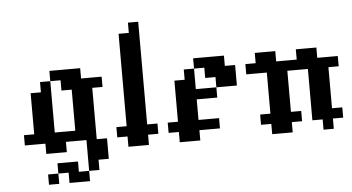

<svg xmlns="http://www.w3.org/2000/svg" viewBox="-50 -658 1624 887"><g transform="rotate(-5 762.0 -214.0)"><path d="M47.6 -95.2H95.2V-47.6H47.6ZM95.2 -95.2H142.9V-47.6H95.2ZM142.9 -95.2H190.5V-47.6H142.9ZM190.5 -95.2H238.1V-47.6H190.5ZM238.1 -95.2H285.7V-47.6H238.1ZM285.7 -95.2H333.3V-47.6H285.7ZM142.9 -47.6H190.5V0H142.9ZM190.5 -47.6H238.1V0H190.5ZM95.2 -142.9H142.9V-95.2H95.2ZM142.9 -142.9H190.5V-95.2H142.9ZM142.9 -190.5H190.5V-142.9H142.9ZM142.9 -238.1H190.5V-190.5H142.9ZM142.9 -285.7H190.5V-238.1H142.9ZM95.2 -285.7H142.9V-238.1H95.2ZM95.2 -238.1H142.9V-190.5H95.2ZM95.2 -190.5H142.9V-142.9H95.2ZM142.9 -333.3H190.5V-285.7H142.9ZM190.5 -381H238.1V-333.3H190.5ZM238.1 -381H285.7V-333.3H238.1ZM285.7 -381H333.3V-333.3H285.7ZM238.1 -333.3H285.7V-285.7H238.1ZM285.7 -333.3H333.3V-285.7H285.7ZM333.3 -333.3H381V-285.7H333.3ZM381 -333.3H428.6V-285.7H381ZM333.3 -285.7H381V-238.1H333.3ZM333.3 -238.1H381V-190.5H333.3ZM333.3 -190.5H381V-142.9H333.3ZM285.7 -238.1H333.3V-190.5H285.7ZM285.7 -285.7H333.3V-238.1H285.7ZM285.7 -190.5H333.3V-142.9H285.7ZM285.7 -142.9H333.3V-95.2H285.7ZM333.3 -142.9H381V-95.2H333.3ZM333.3 -95.2H381V-47.6H333.3ZM333.3 -47.6H381V0H333.3ZM333.3 0H381V47.6H333.3ZM333.3 47.6H381V95.2H333.3ZM381 -47.6H428.6V0H381ZM381 0H428.6V47.6H381ZM190.5 47.6H238.1V95.2H190.5ZM238.1 47.6H285.7V95.2H238.1ZM238.1 95.2H285.7V142.9H238.1ZM142.9 95.2H190.5V142.9H142.9ZM285.7 95.2H333.3V142.9H285.7Z M523.8 -47.6H571.4V0H523.8ZM571.4 -47.6H619V0H571.4ZM476.2 -95.2H523.8V-47.6H476.2ZM523.8 -95.2H571.4V-47.6H523.8ZM571.4 -95.2H619V-47.6H571.4ZM619 -95.2H666.7V-47.6H619ZM523.8 -142.9H571.4V-95.2H523.8ZM571.4 -142.9H619V-95.2H571.4ZM571.4 -190.5H619V-142.9H571.4ZM571.4 -238.1H619V-190.5H571.4ZM523.8 -238.1H571.4V-190.5H523.8ZM523.8 -285.7H571.4V-238.1H523.8ZM523.8 -333.3H571.4V-285.7H523.8ZM523.8 -190.5H571.4V-142.9H523.8ZM571.4 -285.7H619V-238.1H571.4ZM571.4 -333.3H619V-285.7H571.4ZM571.4 -381H619V-333.3H571.4ZM571.4 -523.8H619V-476.2H571.4ZM571.4 -476.2H619V-428.6H571.4ZM571.4 -428.6H619V-381H571.4ZM523.8 -381H571.4V-333.3H523.8ZM523.8 -428.6H571.4V-381H523.8ZM523.8 -476.2H571.4V-428.6H523.8ZM523.8 -523.8H571.4V-476.2H523.8ZM571.4 -571.4H619V-523.8H571.4Z M761.9 -95.2H809.5V-47.6H761.9ZM714.3 -95.2H761.9V-47.6H714.3ZM809.5 -95.2H857.1V-47.6H809.5ZM761.9 -47.6H809.5V0H761.9ZM809.5 -47.6H857.1V0H809.5ZM761.9 -190.5H809.5V-142.9H761.9ZM809.5 -190.5H857.1V-142.9H809.5ZM809.5 -238.1H857.1V-190.5H809.5ZM809.5 -285.7H857.1V-238.1H809.5ZM761.9 -285.7H809.5V-238.1H761.9ZM761.9 -238.1H809.5V-190.5H761.9ZM809.5 -333.3H857.1V-285.7H809.5ZM857.1 -381H904.8V-333.3H857.1ZM952.4 -381H1000V-333.3H952.4ZM904.8 -381H952.4V-333.3H904.8ZM952.4 -333.3H1000V-285.7H952.4ZM857.1 -95.2H904.8V-47.6H857.1ZM904.8 -333.3H952.4V-285.7H904.8ZM1000 -333.3H1047.6V-285.7H1000ZM1000 -285.7H1047.6V-238.1H1000ZM952.4 -285.7H1000V-238.1H952.4ZM904.8 -238.1H952.4V-190.5H904.8ZM857.1 -238.1H904.8V-190.5H857.1ZM761.9 -142.9H809.5V-95.2H761.9ZM809.5 -142.9H857.1V-95.2H809.5ZM904.8 -95.2H952.4V-47.6H904.8Z M1142.9 -95.2H1190.5V-47.6H1142.9ZM1190.5 -95.2H1238.1V-47.6H1190.5ZM1238.1 -95.2H1285.7V-47.6H1238.1ZM1285.7 -95.2H1333.3V-47.6H1285.7ZM1190.5 -47.6H1238.1V0H1190.5ZM1238.1 -47.6H1285.7V0H1238.1ZM1381 -95.2H1428.6V-47.6H1381ZM1428.6 -95.2H1476.2V-47.6H1428.6ZM1476.2 -95.2H1523.8V-47.6H1476.2ZM1428.6 -47.6H1476.2V0H1428.6ZM1428.6 -142.9H1476.2V-95.2H1428.6ZM1381 -142.9H1428.6V-95.2H1381ZM1381 -190.5H1428.6V-142.9H1381ZM1381 -238.1H1428.6V-190.5H1381ZM1428.6 -238.1H1476.2V-190.5H1428.6ZM1428.6 -190.5H1476.2V-142.9H1428.6ZM1190.5 -142.9H1238.1V-95.2H1190.5ZM1238.1 -142.9H1285.7V-95.2H1238.1ZM1238.1 -190.5H1285.7V-142.9H1238.1ZM1190.5 -190.5H1238.1V-142.9H1190.5ZM1190.5 -238.1H1238.1V-190.5H1190.5ZM1238.1 -238.1H1285.7V-190.5H1238.1ZM1428.6 -285.7H1476.2V-238.1H1428.6ZM1381 -285.7H1428.6V-238.1H1381ZM1238.1 -285.7H1285.7V-238.1H1238.1ZM1190.5 -333.3H1238.1V-285.7H1190.5ZM1190.5 -285.7H1238.1V-238.1H1190.5ZM1476.2 -333.3H1523.8V-285.7H1476.2ZM1428.6 -333.3H1476.2V-285.7H1428.6ZM1381 -333.3H1428.6V-285.7H1381ZM1238.1 -333.3H1285.7V-285.7H1238.1ZM1285.7 -333.3H1333.3V-285.7H1285.7ZM1333.3 -333.3H1381V-285.7H1333.3ZM1142.9 -333.3H1190.5V-285.7H1142.9ZM1095.2 -333.3H1142.9V-285.7H1095.2ZM1142.9 -381H1190.5V-333.3H1142.9ZM1190.5 -381H1238.1V-333.3H1190.5ZM1333.3 -381H1381V-333.3H1333.3ZM1381 -381H1428.6V-333.3H1381Z"/></g></svg>

Font: Jacquard 12
Style: Regular
Weight: 400
Designer: Sarah Cadigan-Fried
Version: Version 1.000; ttfautohint (v1.8.4.7-5d5b)